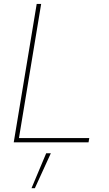

<svg xmlns="http://www.w3.org/2000/svg" viewBox="-20 -748 574 1009"><path d="M52.2 0 172.9 -727.5H196.3L79.6 -22.5H449.2L445.3 0ZM145.5 241.2 222.7 57.6H247.1L163.1 241.2Z"/></svg>

Font: Inter 24pt Thin
Style: Italic
Weight: 250
Italic angle: -9.3988°
Version: Version 4.001;git-66647c0bb